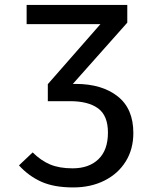

<svg xmlns="http://www.w3.org/2000/svg" viewBox="-20 -561 655 799"><path d="M179 -210.8 397.9 -460.5H90.8V-540.5H509.7V-466.7L283.1 -211.8H294.9Q403.6 -211.8 469.2 -160.5Q534.9 -109.2 534.9 -7.7Q534.9 60 503.1 111Q471.3 162.1 414.6 190.5Q357.9 219 284.6 219Q205.1 219 152.3 195.4Q99.5 171.8 59 127.2L115.9 73.3Q150.8 107.7 189 123.6Q227.2 139.5 282.1 139.5Q350.3 139.5 389.7 101.5Q429.2 63.6 429.2 -9.2Q429.2 -80 388.2 -110Q347.2 -140 271.3 -140H179Z"/></svg>

Font: Fira Code Retina
Style: Regular
Weight: 450
Monospace: yes
Designer: Carrois Corporate, Edenspiekermann AG, Nikita Prokopov
Foundry: Carrois Corporate, Edenspiekermann AG, Nikita Prokopov
Version: Version 6.002